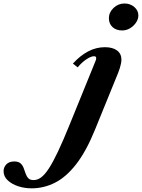

<svg xmlns="http://www.w3.org/2000/svg" viewBox="-328 -798 792 1072"><path d="M-152 253.5Q-191 253.5 -226.8 241.8Q-262.5 230 -285.2 208.5Q-308 187 -308 158Q-308 135.5 -292.5 119.5Q-277 103.5 -248.5 103.5Q-225 103.5 -213.2 114.2Q-201.5 125 -195.8 140.5Q-190 156 -184.8 171.5Q-179.5 187 -169.5 197.5Q-159.5 208 -139 207.5Q-118.5 207 -98.8 192.8Q-79 178.5 -56 143.8Q-33 109 -4 47.8Q25 -13.5 63 -107.5L204.5 -455.5Q206.5 -460 207.5 -463.5Q208.5 -467 208.8 -469.5Q209 -472 209 -474Q209 -484 197 -484Q180 -484 154.2 -466.8Q128.5 -449.5 105.5 -422L79 -443Q120 -488 164.5 -511.2Q209 -534.5 257.5 -534.5Q301.5 -534.5 325.8 -516Q350 -497.5 350 -465Q350 -456.5 347.8 -444.2Q345.5 -432 341.2 -418.2Q337 -404.5 331.5 -391L202 -73Q153 47.5 97 119.2Q41 191 -21.2 222.2Q-83.5 253.5 -152 253.5ZM354.5 -628Q320.5 -628 300.2 -646.8Q280 -665.5 280 -696.5Q280 -729 306 -753.8Q332 -778.5 367 -778.5Q399 -778.5 421.8 -759Q444.5 -739.5 444.5 -712Q444.5 -691 431.5 -671.8Q418.5 -652.5 398 -640.2Q377.5 -628 354.5 -628Z"/></svg>

Font: Libre Caslon Text
Style: Italic
Weight: 400
Italic angle: -22.583°
Designer: Pablo Impallari, Rodrigo Fuenzalida, Katja Schimmel
Foundry: Pablo Impallari, Rodrigo Fuenzalida
Version: Version 2.000